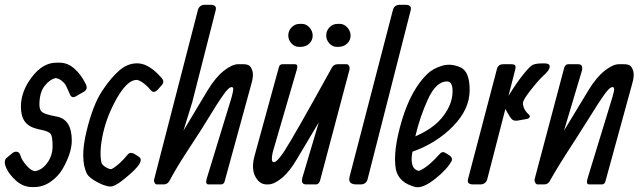

<svg xmlns="http://www.w3.org/2000/svg" viewBox="-40 -779 2705 811"><path d="M197.3 -514.2H212.4Q246.6 -514.2 275.4 -488Q304.2 -461.9 322.3 -423.8Q332.5 -402.8 315.4 -392.1L285.2 -375Q264.2 -359.9 255.4 -379.9Q254.4 -381.8 247.3 -398.4Q240.2 -415 235.8 -422.1Q231.4 -429.2 220.5 -438Q209.5 -446.8 195.3 -449.2Q170.4 -443.8 148.4 -416Q126.5 -388.2 126.5 -336.9Q126.5 -314.9 137 -306.4Q147.5 -297.9 174.3 -292L202.1 -286.1Q263.2 -272.9 263.2 -185.1Q263.2 -132.8 224.1 -64.9Q205.6 -33.2 173.3 -11Q141.1 11.2 103.5 11.2H96.2Q58.1 11.2 28.3 -15.4Q-1.5 -42 -13.7 -69.6Q-25.9 -97.2 -13.7 -110.8L8.3 -128.9Q18.6 -139.2 30.5 -138.2Q42.5 -137.2 46.9 -120.6Q51.3 -104 71.3 -80.6Q91.3 -57.1 108.4 -56.2Q138.2 -61 160.2 -91.6Q182.1 -122.1 182.1 -161.6Q182.1 -201.2 174.8 -212.2Q167.5 -223.1 141.1 -229L119.1 -233.9Q80.6 -243.2 64.5 -266.1Q48.3 -289.1 48.3 -328.1Q48.3 -393.1 94.7 -453.6Q141.1 -514.2 197.3 -514.2Z M640.6 -452.1Q656.7 -435.1 644.5 -420.9L627.9 -401.9Q610.8 -382.8 597.7 -397L586.9 -409.2Q550.8 -445.8 529.8 -440.9Q493.7 -434.1 453.6 -364Q413.6 -293.9 396.2 -219.5Q378.9 -145 387.7 -95.2Q389.6 -83 406.2 -73Q422.9 -63 431.6 -64.9Q461.9 -81.1 498.5 -125Q509.8 -140.1 530.8 -127L545.9 -117.2Q577.6 -98.1 491.7 -28.8Q455.6 2 435.5 7.6Q415.5 13.2 375.2 -7.3Q335 -27.8 325.7 -47.9Q297.9 -108.9 324.7 -221.4Q351.6 -334 390.6 -393.6Q429.7 -453.1 467.3 -484.1Q504.9 -515.1 548.3 -511Q591.8 -506.8 640.6 -452.1Z M650.9 0H623Q616.2 0 612.5 -8.1Q608.9 -16.1 612.3 -25.9L795.9 -736.8Q802.2 -758.8 826.2 -758.8H849.1Q877 -758.8 871.1 -735.8L772 -347.2L734.9 -227.1L837.9 -398.9Q871.1 -453.1 906 -480.5Q940.9 -507.8 966.3 -507.8H987.3Q1002.9 -507.8 1012 -502.4Q1021 -497.1 1026.6 -478Q1032.2 -459 1021 -421.9L909.2 -14.2Q906.2 0 893.1 0H841.3Q826.2 0 833 -23.9L938 -367.2Q945.3 -394 945.3 -402.6Q945.3 -411.1 938.7 -411.1Q932.1 -411.1 922.6 -402.1Q913.1 -393.1 897 -369.1Q877.9 -341.8 851.6 -298.3Q825.2 -254.9 804.7 -222.9Q784.2 -190.9 745.6 -132.1Q707 -73.2 675.3 -14.2Q667 0 650.9 0Z M1226.6 -678.2H1235.8Q1252.9 -678.2 1266.8 -663.1Q1280.8 -647.9 1280.8 -628.4Q1280.8 -608.9 1266.4 -595Q1252 -581.1 1229.5 -581.1H1221.7Q1204.6 -581.1 1191.2 -595.5Q1177.7 -609.9 1177.7 -629.4Q1177.7 -648.9 1191.7 -663.6Q1205.6 -678.2 1226.6 -678.2ZM1386.7 -678.2H1395.5Q1412.6 -678.2 1426.8 -663.1Q1440.9 -647.9 1440.9 -628.4Q1440.9 -608.9 1426.3 -595Q1411.6 -581.1 1389.6 -581.1H1381.8Q1364.7 -581.1 1351.3 -595.5Q1337.9 -609.9 1337.9 -629.4Q1337.9 -648.9 1351.8 -663.6Q1365.7 -678.2 1386.7 -678.2ZM1306.6 -262.2 1215.3 -108.9Q1183.6 -54.2 1150.6 -27.1Q1117.7 0 1092.8 0H1086.4Q1055.7 0 1038.1 -33.9Q1020.5 -67.9 1035.6 -122.1L1137.7 -494.1Q1140.6 -507.8 1153.3 -507.8H1205.6Q1220.7 -507.8 1213.4 -483.9L1112.3 -137.2Q1105.5 -106 1110.4 -97.2Q1121.6 -81.1 1160.6 -140.1Q1199.7 -199.2 1362.3 -494.1Q1370.6 -507.8 1386.7 -507.8H1424.3Q1430.7 -507.8 1434.6 -500Q1438.5 -492.2 1435.5 -481.9L1314.5 -25.9Q1309.6 0 1294.4 0H1253.4Q1229.5 0 1237.3 -28.8Z M1694.8 -735.8 1512.7 -22Q1506.8 0 1482.4 0H1465.8Q1428.7 0 1436.5 -32.2L1619.6 -736.8Q1625.5 -758.8 1649.4 -758.8H1672.4Q1700.7 -758.8 1694.8 -735.8Z M1702.1 -138.2Q1688.5 -64.9 1729.5 -57.1Q1766.1 -70.8 1820.3 -131.8Q1829.6 -140.1 1840.3 -133.8L1859.4 -122.1Q1872.6 -111.8 1868.2 -100.1Q1849.1 -64 1797.9 -23.4Q1746.6 17.1 1715.3 11.2Q1644.5 -6.8 1632.3 -63Q1618.2 -138.2 1657.2 -269.5Q1696.3 -400.9 1766.1 -467.8Q1790.5 -490.2 1826.9 -501.2Q1863.3 -512.2 1903.8 -495.1Q1944.3 -478 1943.8 -397.5Q1943.4 -316.9 1873.3 -245.4Q1803.2 -173.8 1702.1 -138.2ZM1714.4 -203.1Q1761.2 -223.1 1794.7 -250Q1828.1 -276.9 1849.9 -315.4Q1871.6 -354 1871.6 -394.5Q1871.6 -435.1 1848.1 -435.1Q1802.2 -435.1 1767.8 -360.1Q1733.4 -285.2 1714.4 -203.1Z M2107.9 -374Q2139.6 -425.8 2166.7 -460Q2193.8 -494.1 2206.3 -502.7Q2218.8 -511.2 2250 -511.2H2259.8Q2289.1 -511.2 2279.8 -488.8Q2274.9 -477.1 2255.4 -459.5Q2235.8 -441.9 2202.4 -399.4Q2168.9 -356.9 2168.9 -344.2Q2168.9 -317.9 2193.8 -294.9Q2199.7 -290 2197.3 -284.4Q2194.8 -278.8 2187 -276.9L2148.9 -270Q2132.8 -267.1 2124.3 -273.4Q2115.7 -279.8 2094.7 -318.8L2018.1 -22Q2011.7 0 1987.8 0H1959Q1930.7 0 1937 -22.9L2059.1 -487.8Q2064 -507.8 2086.9 -507.8H2117.7Q2130.9 -507.8 2135.3 -503.4Q2139.6 -499 2136.7 -486.8Z M2342.3 -227.1 2446.3 -398.9Q2479.5 -453.1 2514.4 -480.5Q2549.3 -507.8 2574.2 -507.8H2595.2Q2611.3 -507.8 2620.4 -502.4Q2629.4 -497.1 2635 -478Q2640.6 -459 2629.4 -421.9L2517.6 -14.2Q2514.6 0 2501.5 0H2449.2Q2434.6 0 2441.4 -23.9L2546.4 -367.2Q2554.2 -394 2554.2 -402.6Q2554.2 -411.1 2547.4 -411.1Q2540.5 -411.1 2531 -402.1Q2521.5 -393.1 2505.4 -369.1Q2486.3 -341.8 2459.5 -298.3Q2432.6 -254.9 2391.6 -190.9Q2314.5 -73.2 2282.2 -14.2Q2274.4 0 2258.3 0H2230.5Q2224.6 0 2220.5 -8.1Q2216.3 -16.1 2219.2 -25.9L2340.3 -481.9Q2345.2 -507.8 2360.4 -507.8H2401.4Q2425.3 -507.8 2417.5 -479Z"/></svg>

Font: Allan
Style: Regular
Weight: 400
Designer: Anton Koovit
Foundry: Anton Koovit
Version: Version 1.002